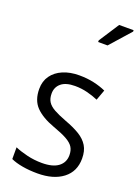

<svg xmlns="http://www.w3.org/2000/svg" viewBox="-206 -1229 962 1323"><g transform="rotate(20 274.5 -567.0)"><path d="M502 -191Q502 -96 433 -43Q364 10 247 10Q187 10 136 1Q85 -8 51 -24V-110Q87 -94 140.5 -81Q194 -68 251 -68Q331 -68 371.5 -99Q412 -130 412 -183Q412 -218 397 -242Q382 -266 345.5 -286.5Q309 -307 244 -330Q153 -363 106.5 -411Q60 -459 60 -542Q60 -599 89 -639.5Q118 -680 169.5 -702Q221 -724 288 -724Q347 -724 396 -713Q445 -702 485 -684L457 -607Q420 -623 376.5 -634Q333 -645 286 -645Q219 -645 185 -616.5Q151 -588 151 -541Q151 -505 166 -481Q181 -457 215 -438Q249 -419 307 -397Q370 -374 413.5 -347.5Q457 -321 479.5 -284Q502 -247 502 -191ZM331 -984V-996L427 -1144H533V-1134L400 -984Z"/></g></svg>

Font: Noto Sans Tifinagh Ahaggar
Style: Regular
Weight: 400
Designer: JamraPatel
Foundry: JamraPatel LLC
Version: Version 2.006; ttfautohint (v1.8.4.7-5d5b)